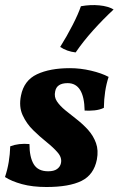

<svg xmlns="http://www.w3.org/2000/svg" viewBox="-20 -740 475 769"><path d="M260 -467Q302 -467 344.5 -457Q387 -447 415 -432Q397 -377 396 -308Q379 -300 359 -298Q339 -296 319 -297Q317 -407 251 -407Q207 -407 201 -374Q196 -352 208 -334Q220 -316 242 -298Q264 -280 288.5 -261Q313 -242 333.5 -219Q354 -196 364.5 -167Q375 -138 368 -101Q356 -40 306.5 -15.5Q257 9 166 9Q110 9 68 -2.5Q26 -14 0 -31Q10 -61 15 -91.5Q20 -122 21 -154Q55 -167 98 -163Q98 -111 115 -82.5Q132 -54 173 -54Q196 -54 208.5 -63Q221 -72 224 -86Q229 -108 211.5 -128.5Q194 -149 166.5 -171Q139 -193 112.5 -219Q86 -245 70.5 -279Q55 -313 64 -357Q76 -418 128 -442.5Q180 -467 260 -467ZM304 -715Q342 -722 378 -718.5Q414 -715 435 -702Q393 -663 353 -618.5Q313 -574 283 -530Q248 -534 221 -552Q248 -595 271 -640Q294 -685 304 -715Z"/></svg>

Font: Vollkorn
Style: Bold Italic
Weight: 700
Italic angle: -11°
Designer: Friedrich Althausen
Foundry: Friedrich Althausen
Version: Version 5.000; ttfautohint (v1.8.3)